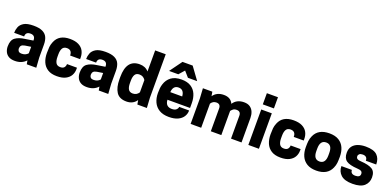

<svg xmlns="http://www.w3.org/2000/svg" viewBox="1 -1742 5500 2697"><g transform="rotate(20 2751.5 -393.5)"><path d="M192 13Q134 13 98.5 -8.5Q63 -30 46.5 -66.5Q30 -103 30 -146Q30 -241 82.5 -278Q135 -315 220 -326L342 -345V-351Q342 -423 270 -423Q199 -423 199 -355H50Q50 -399 66.5 -442Q83 -485 131 -514Q179 -543 275 -543Q360 -543 409.5 -519Q459 -495 479.5 -450Q500 -405 500 -341V-150L510 0H368L358 -55Q296 13 192 13ZM250 -115Q307 -115 342 -155V-252L252 -238Q215 -231 201 -214.5Q187 -198 187 -169Q187 -149 200 -132Q213 -115 250 -115Z M819 13Q735 13 682 -20.5Q629 -54 604 -112.5Q579 -171 579 -247Q579 -301 582.5 -337.5Q586 -374 603 -415Q654 -543 819 -543Q898 -543 948.5 -517.5Q999 -492 1023 -447.5Q1047 -403 1047 -347V-324H898Q898 -407 822 -407Q776 -407 756.5 -374.5Q737 -342 737 -283V-247Q737 -188 756.5 -155.5Q776 -123 822 -123Q863 -123 880.5 -144.5Q898 -166 898 -196H1047V-174Q1047 -122 1023 -80Q999 -38 949 -12.5Q899 13 819 13Z M1268 13Q1210 13 1174.5 -8.5Q1139 -30 1122.5 -66.5Q1106 -103 1106 -146Q1106 -241 1158.5 -278Q1211 -315 1296 -326L1418 -345V-351Q1418 -423 1346 -423Q1275 -423 1275 -355H1126Q1126 -399 1142.5 -442Q1159 -485 1207 -514Q1255 -543 1351 -543Q1436 -543 1485.5 -519Q1535 -495 1555.5 -450Q1576 -405 1576 -341V-150L1586 0H1444L1434 -55Q1372 13 1268 13ZM1326 -115Q1383 -115 1418 -155V-252L1328 -238Q1291 -231 1277 -214.5Q1263 -198 1263 -169Q1263 -149 1276 -132Q1289 -115 1326 -115Z M1860 13Q1753 13 1708 -57Q1663 -127 1663 -247V-283Q1663 -543 1860 -543Q1946 -543 1996 -485V-800H2154V-150L2163 0H2021L2010 -63Q1959 13 1860 13ZM1906 -123Q1964 -123 1996 -173V-357Q1964 -407 1906 -407Q1859 -407 1839.5 -374.5Q1820 -342 1820 -283V-247Q1820 -188 1839.5 -155.5Q1859 -123 1906 -123Z M2494 13Q2406 13 2349 -21.5Q2292 -56 2264.5 -115.5Q2237 -175 2237 -251Q2237 -294 2240 -324Q2243 -354 2253 -385Q2275 -457 2332.5 -500Q2390 -543 2488 -543Q2572 -543 2626.5 -509Q2681 -475 2707 -415Q2733 -355 2733 -279V-208H2395Q2401 -107 2495 -107Q2541 -107 2562.5 -127.5Q2584 -148 2584 -170H2733Q2733 -120 2707 -78.5Q2681 -37 2628 -12Q2575 13 2494 13ZM2698 -596H2560L2488 -678L2416 -596H2278L2412 -780H2564ZM2574 -322Q2567 -423 2485 -423Q2403 -423 2396 -322Z M3578 0H3421V-340Q3421 -407 3358 -407Q3324 -407 3305 -391Q3286 -375 3276 -361V0H3119V-340Q3119 -407 3056 -407Q3005 -407 2975 -361V0H2817V-380L2808 -530H2949L2960 -466Q3013 -543 3119 -543Q3222 -543 3258 -461Q3312 -543 3421 -543Q3477 -543 3511.5 -518.5Q3546 -494 3562 -454Q3578 -414 3578 -365Z M3838 0H3680V-530H3838ZM3842 -605H3676V-772H3842Z M4162 13Q4078 13 4025 -20.5Q3972 -54 3947 -112.5Q3922 -171 3922 -247Q3922 -301 3925.5 -337.5Q3929 -374 3946 -415Q3997 -543 4162 -543Q4241 -543 4291.5 -517.5Q4342 -492 4366 -447.5Q4390 -403 4390 -347V-324H4241Q4241 -407 4165 -407Q4119 -407 4099.5 -374.5Q4080 -342 4080 -283V-247Q4080 -188 4099.5 -155.5Q4119 -123 4165 -123Q4206 -123 4223.5 -144.5Q4241 -166 4241 -196H4390V-174Q4390 -122 4366 -80Q4342 -38 4292 -12.5Q4242 13 4162 13Z M4697 13Q4612 13 4557 -20.5Q4502 -54 4475.5 -112.5Q4449 -171 4449 -247Q4449 -302 4453 -339Q4457 -376 4475 -417Q4530 -543 4697 -543Q4783 -543 4838 -509.5Q4893 -476 4919 -417.5Q4945 -359 4945 -283Q4945 -228 4941 -190.5Q4937 -153 4919 -113Q4864 13 4697 13ZM4697 -123Q4787 -123 4787 -247V-283Q4787 -407 4697 -407Q4607 -407 4607 -283V-247Q4607 -123 4697 -123Z M5239 13Q5120 13 5065 -37.5Q5010 -88 5010 -168H5167Q5167 -107 5239 -107Q5310 -107 5310 -159Q5310 -186 5291.5 -198Q5273 -210 5231 -212Q5114 -219 5065 -254Q5016 -289 5016 -370Q5016 -431 5045.5 -469Q5075 -507 5125.5 -525Q5176 -543 5239 -543Q5360 -543 5411 -493.5Q5462 -444 5462 -356H5307Q5307 -422 5239 -423Q5204 -423 5188 -409Q5172 -395 5172 -375Q5172 -349 5189.5 -337.5Q5207 -326 5248 -324Q5360 -317 5414.5 -284.5Q5469 -252 5469 -165Q5469 -86 5414.5 -36.5Q5360 13 5239 13Z"/></g></svg>

Font: Tanohe Sans
Style: Bold
Weight: 700
Designer: Village Type and Design LLC & Cristiano Sobral
Foundry: Cooper Hewitt Smithsonian Design Museum
Version: Version 1.00;September 29, 2021;FontCreator 13.0.0.2655 64-b